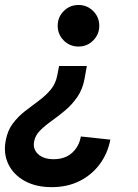

<svg xmlns="http://www.w3.org/2000/svg" viewBox="-43 -551 556 775"><path d="M307.5 -284.5 298.6 -234.7Q290.9 -191 269.4 -159.9Q247.9 -128.7 220.2 -105.5Q192.6 -82.3 165.6 -63.1Q138.5 -43.9 118.8 -24.2Q99.1 -4.4 94.6 20.3Q88.9 50.5 110.8 71.1Q132.7 91.6 173.4 91.6Q220 91.6 248.4 65.5Q276.7 39.3 283.3 -0.1L402.4 12.6Q391.5 68.9 359.3 112.1Q327.1 155.4 277.8 179.9Q228.6 204.4 165.7 204.4Q101.8 204.4 56.5 179.3Q11.3 154.2 -9.3 111.5Q-29.9 68.9 -20 16.6Q-12.4 -24.6 9 -52.8Q30.4 -81.1 58.1 -102.5Q85.7 -124 113.2 -144.2Q140.7 -164.3 161.4 -188.8Q182 -213.3 188.5 -248.3L195.4 -284.5ZM273.8 -530.9Q308.7 -530.9 333.2 -506.4Q357.7 -481.9 357.7 -447Q357.7 -412.1 333.2 -387.6Q308.7 -363.1 273.8 -363.1Q238.8 -363.1 214.3 -387.6Q189.9 -412.1 189.9 -447Q189.9 -481.9 214.3 -506.4Q238.8 -530.9 273.8 -530.9Z"/></svg>

Font: Reddit Sans
Style: Italic
Weight: 400
Italic angle: -11.25°
Designer: Stephen Hutchings
Version: Version 1.013